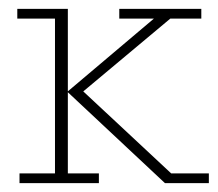

<svg xmlns="http://www.w3.org/2000/svg" viewBox="-20 -413 491 433"><path d="M133 -22H203V0H24V-22H104V-371H19V-393H133V-207L327 -371H249V-393H434V-371H364L156 -197L158 -216L366 -22H451V0H352L133 -205Z"/></svg>

Font: Rokkitt Thin
Style: Regular
Weight: 250
Version: Version 3.103